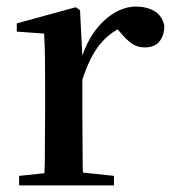

<svg xmlns="http://www.w3.org/2000/svg" viewBox="-20 -563 524 583"><path d="M38 0V-29L115 -37Q115 -51 116 -67Q116 -108 116.5 -153Q117 -198 117 -232V-301Q117 -352 116.5 -388.5Q116 -425 114 -461L31 -467V-492L210 -541L223 -532L230 -394Q244 -435 266 -466Q293 -503 326 -523Q359 -543 393 -543Q425 -543 448.5 -529.5Q472 -516 479 -485Q479 -456 464.5 -437.5Q450 -419 419 -419Q397 -419 380 -431Q363 -443 345 -465L337 -474Q306 -456 283 -428Q252 -389 230 -321V-232Q230 -198 230.5 -153Q231 -108 231 -67Q231 -52 232 -39L326 -29V0Z"/></svg>

Font: Early Summer Mincho SemiBold
Style: Regular
Weight: 600
Designer: GuiWonder
Version: Version 1.002